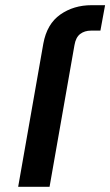

<svg xmlns="http://www.w3.org/2000/svg" viewBox="-20 -720 425 740"><path d="M367 -602H331Q306 -602 289 -589Q272 -576 267 -546L171 0H50L147 -552Q161 -628 212.5 -664Q264 -700 333 -700H385Z"/></svg>

Font: Overused Grotesk SemiBold
Style: Italic
Weight: 600
Italic angle: -10°
Version: Version 0.003